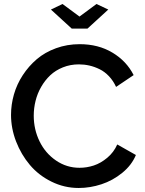

<svg xmlns="http://www.w3.org/2000/svg" viewBox="-20 -935 724 961"><path d="M293 -915 377.9 -852.1 462.9 -915 522 -887.2 418 -792H338.9L234.9 -887.2ZM378.9 -713.9Q472.2 -713.9 542.7 -671.6Q613.3 -629.4 648.9 -559.1L561 -500Q546.9 -530.8 525.4 -553.5Q503.9 -576.2 478.5 -588.6Q453.1 -601.1 427.5 -606.9Q401.9 -612.8 375 -612.8Q332 -612.8 294.9 -597.9Q257.8 -583 231.4 -558.1Q205.1 -533.2 186 -500Q167 -466.8 158 -430.2Q148.9 -393.6 148.9 -356Q148.9 -287.1 178 -227.5Q207 -168 260.3 -131.6Q313.5 -95.2 377.9 -95.2Q414.6 -95.2 449.5 -106.7Q484.4 -118.2 516.8 -145.3Q549.3 -172.4 566.9 -211.9L660.2 -159.2Q639.2 -108.4 591.8 -69.8Q544.4 -31.2 487.8 -12.7Q431.2 5.9 374 5.9Q301.8 5.9 237.5 -25.9Q173.3 -57.6 129.6 -109.4Q85.9 -161.1 60.5 -226.8Q35.2 -292.5 35.2 -359.9Q35.2 -411.6 49.8 -462.6Q64.5 -513.7 94 -558.8Q123.5 -604 164.1 -638.7Q204.6 -673.3 260.3 -693.6Q315.9 -713.9 378.9 -713.9Z"/></svg>

Font: Rawline SemiBold
Style: Regular
Weight: 600
Designer: Matt McInerney, Pablo Impallari, Rodrigo Fuenzalida
Foundry: Matt McInerney, Pablo Impallari, Rodrigo Fuenzalida
Version: Version 4.020;PS 004.020;hotconv 1.0.88;makeotf.lib2.5.64775